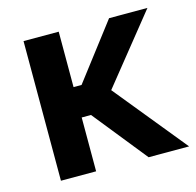

<svg xmlns="http://www.w3.org/2000/svg" viewBox="-83 -610 710 696"><g transform="rotate(-15 272.0 -262.0)"><path d="M195 -316V-524H63V0H195V-202H230L392 0H544L324 -270L528 -524H384L225 -316Z"/></g></svg>

Font: RT Raleway Bold
Style: Regular
Weight: 400
Designer: Matt McInerney, Pablo Impallari, Rodrigo Fuenzalida — Edited by Milan Moffatt in April 2016
Foundry: Matt McInerney, Pablo Impallari, Rodrigo Fuenzalida — Edited by Milan Moffatt in April 2016
Version: Version 3.001